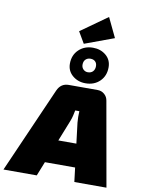

<svg xmlns="http://www.w3.org/2000/svg" viewBox="-164 -1200 957 1278"><g transform="rotate(10 314.5 -561.0)"><path d="M477 -630Q503 -630 522.5 -613Q542 -596 546 -570L647 0H430L382 -393Q380 -413 380 -432Q380 -451 381 -470H353Q350 -454 345.5 -434.5Q341 -415 333 -395L176 0H-49L205 -578Q228 -630 281 -630ZM522 -254 504 -96H141L160 -254ZM398 -902Q450 -902 486 -871.5Q522 -841 522 -791Q522 -733 484.5 -696.5Q447 -660 388 -660Q337 -660 300.5 -691Q264 -722 264 -771Q264 -829 302 -865.5Q340 -902 398 -902ZM394 -827Q374 -827 361 -814.5Q348 -802 348 -779Q348 -760 360.5 -747.5Q373 -735 391 -735Q413 -735 425.5 -748.5Q438 -762 438 -784Q438 -804 426 -815.5Q414 -827 394 -827ZM467 -1122 530 -990 332 -917 287 -994Z"/></g></svg>

Font: Exo 2 Black
Style: Italic
Weight: 900
Italic angle: -8°
Designer: Natanael Gama
Foundry: Natanael Gama
Version: Version 2.010